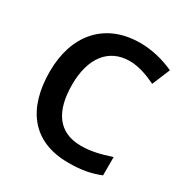

<svg xmlns="http://www.w3.org/2000/svg" viewBox="-168 -861 972 1008"><g transform="rotate(30 317.5 -357.0)"><path d="M396 -614C452 -614 507 -593 557 -569L602 -677C540 -706 468 -724 397 -724C179 -724 59 -573 59 -357C59 -135 162 10 382 10C459 10 515 0 574 -24V-135C511 -114 455 -100 396 -100C258 -100 195 -195 195 -356C195 -515 268 -614 396 -614Z"/></g></svg>

Font: Noto Kufi Arabic SemiBold
Style: Regular
Weight: 600
Designer: Monotype Design Team, David Williams, Khaled Hosny
Foundry: Google LLC
Version: Version 2.109